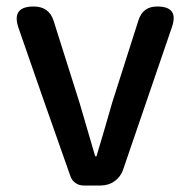

<svg xmlns="http://www.w3.org/2000/svg" viewBox="-20 -571 585 591"><path d="M110 -275 197 -28C203 -11 219 0 237 0H274H290C322 0 349 -19 359 -49L509 -487C524 -530 509 -551 464 -551C434 -551 415 -537 406 -508L325 -254C310 -200 293 -144 277 -90H273C257 -144 241 -200 225 -254L145 -507C136 -536 115 -551 84 -551C37 -551 22 -529 37 -485Z"/></svg>

Font: GenSenRounded2 TW M
Style: Regular
Weight: 500
Version: Version 2.100;PS 2.1;hotconv 16.6.51;makeotf.lib2.5.65220 DE